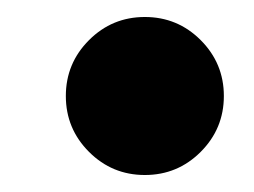

<svg xmlns="http://www.w3.org/2000/svg" viewBox="-20 -538 299 226"><path d="M57.5 -425Q57.5 -463.5 84.8 -490.8Q112 -518 150.5 -518Q189 -518 216.2 -490.8Q243.5 -463.5 243.5 -425Q243.5 -386.5 216.2 -359.2Q189 -332 150.5 -332Q112 -332 84.8 -359.2Q57.5 -386.5 57.5 -425Z"/></svg>

Font: Besley* Narrow
Style: Bold
Weight: 700
Width: 4
Designer: Owen Earl
Foundry: indestructible type*
Version: Version 3.000; ttfautohint (v1.8.3)